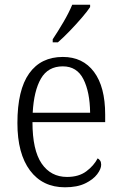

<svg xmlns="http://www.w3.org/2000/svg" viewBox="-20 -786 515 816"><path d="M256 10Q161 10 107.5 -61.5Q54 -133 54 -263Q54 -404 104 -474Q154 -544 247 -544Q332 -544 379.5 -480.5Q427 -417 427 -299V-267H118Q118 -148 157 -91Q196 -34 265 -34Q315 -34 347 -58Q379 -82 395 -113Q401 -110 405.5 -103.5Q410 -97 410 -86Q410 -68 393 -45.5Q376 -23 342 -6.5Q308 10 256 10ZM363 -307Q362 -395 334.5 -449.5Q307 -504 247 -504Q184 -504 154 -452Q124 -400 119 -307ZM204 -619Q226 -652 249.5 -692Q273 -732 287 -766H363V-756Q352 -739 328 -711Q304 -683 276.5 -654.5Q249 -626 226 -606H204Z"/></svg>

Font: Noto Serif Tamil SemiCondensed Light
Style: Italic
Weight: 300
Width: 4
Italic angle: -12°
Designer: Indian Type Foundry, Tom Grace, and the Monotype Design Team
Foundry: Monotype Imaging Inc.
Version: Version 2.003; ttfautohint (v1.8.4.7-5d5b)